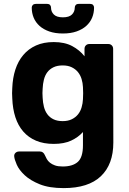

<svg xmlns="http://www.w3.org/2000/svg" viewBox="-20 -746 665 986"><path d="M303 -574Q263 -574 233 -584.5Q203 -595 183 -613Q163 -631 153 -655Q143 -679 143 -707Q143 -715 148.5 -720.5Q154 -726 164 -726H221Q232 -726 237 -720.5Q242 -715 242 -707Q242 -686 256.5 -671.5Q271 -657 303 -657Q335 -657 349.5 -671.5Q364 -686 364 -707Q364 -715 369 -720.5Q374 -726 385 -726H443Q453 -726 458 -720.5Q463 -715 463 -707Q463 -679 453 -655Q443 -631 423 -613Q403 -595 373 -584.5Q343 -574 303 -574ZM307 220Q233 220 184.5 200.5Q136 181 107 154Q78 127 66 99.5Q54 72 53 57Q52 46 59.5 39Q67 32 78 32H185Q203 32 211 52Q215 61 220.5 71Q226 81 236.5 89.5Q247 98 262.5 103.5Q278 109 302 109Q353 109 379.5 85.5Q406 62 406 0V-68Q382 -41 345.5 -24Q309 -7 256 -7Q204 -7 165 -23.5Q126 -40 99.5 -70.5Q73 -101 59 -144Q45 -187 43 -241Q42 -256 42 -267.5Q42 -279 43 -294Q45 -346 59 -389Q73 -432 99.5 -463.5Q126 -495 165 -512.5Q204 -530 256 -530Q312 -530 350.5 -509.5Q389 -489 414 -457V-495Q414 -506 421 -513Q428 -520 439 -520H536Q547 -520 554 -513Q561 -506 561 -495L562 -14Q562 98 498 159Q434 220 307 220ZM302 -124Q329 -124 348.5 -133.5Q368 -143 380.5 -158.5Q393 -174 399 -194.5Q405 -215 406 -236Q407 -247 407 -267.5Q407 -288 406 -299Q405 -320 399 -340Q393 -360 380.5 -375.5Q368 -391 348.5 -400.5Q329 -410 302 -410Q274 -410 254.5 -400.5Q235 -391 223 -375Q211 -359 205.5 -337Q200 -315 199 -291Q197 -268 199 -244Q200 -220 205.5 -198Q211 -176 223 -159.5Q235 -143 254.5 -133.5Q274 -124 302 -124Z"/></svg>

Font: Fz Rubik SemBd
Style: Regular
Weight: 600
Designer: Hubert and Fischer
Foundry: Hubert and Fischer
Version: Vit hóa bi FontZin.com